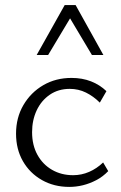

<svg xmlns="http://www.w3.org/2000/svg" viewBox="-20 -726 475 754"><path d="M252 8Q192 8 144.5 -19Q97 -46 70 -93Q43 -140 43 -201Q43 -264 72 -313.5Q101 -363 150 -391.5Q199 -420 261 -420Q303 -420 337.5 -406.5Q372 -393 398 -368L372 -323Q347 -348 317.5 -362.5Q288 -377 254 -377Q209 -377 175.5 -354Q142 -331 124 -292.5Q106 -254 106 -207Q106 -156 127 -118Q148 -80 184.5 -59Q221 -38 267 -38Q300 -38 330 -51Q360 -64 385 -88L405 -54Q384 -32 358 -18.5Q332 -5 305.5 1.5Q279 8 252 8ZM341 -510 245 -671 234 -706H277L386 -510ZM124 -510 234 -706H277L266 -672L169 -510Z"/></svg>

Font: Ysabeau Office Light
Style: Regular
Weight: 300
Designer: Christian Thalmann (Catharsis Fonts)
Version: Version 2.001;gftools[0.9.30]; featfreeze: tnum,lnum,ss02